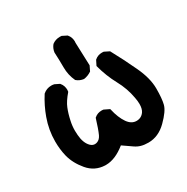

<svg xmlns="http://www.w3.org/2000/svg" viewBox="-133 -671 767 788"><g transform="rotate(-30 250.0 -277.0)"><path d="M154.3 -5.9Q152.3 -5.9 149.9 -5.9Q101.6 -7.8 70.6 -44.7Q39.6 -81.5 29.3 -122.1Q21 -155.8 21 -193.4Q21 -248 39.6 -299.3Q55.7 -344.2 82 -385.3L82.5 -385.7Q99.1 -400.4 122.1 -400.4Q127.9 -400.4 135.3 -398.9L157.2 -388.2Q165 -378.9 167.7 -369.9Q170.4 -360.8 170.4 -352.5Q170.4 -349.1 169.4 -343.3Q143.6 -313.5 134.3 -290Q124.5 -266.1 118.2 -235.8Q113.3 -214.4 113.3 -190.9Q113.3 -181.2 114.3 -170.4Q117.2 -131.3 136.7 -111.8Q146.5 -102.5 157.2 -102.5Q169.9 -102.5 180.2 -112.3Q185.5 -117.7 189.5 -126Q199.7 -148.4 213.9 -194.8L215.8 -196.3Q229.5 -208.5 250 -208.5Q252.9 -208.5 257.8 -208L283.2 -195.8L284.2 -192.4Q293.5 -150.9 312 -124Q329.1 -99.6 353 -99.6Q376.5 -99.6 389.6 -119.1Q397.9 -131.8 397.9 -153.8Q397.9 -168 394.5 -185.1Q386.2 -232.9 361.8 -277.6Q337.4 -322.3 322.8 -377L334.5 -400.4L335.9 -401.4Q349.6 -413.6 370.1 -413.6Q373 -413.6 377.9 -413.1L401.4 -401.4Q433.6 -342.3 460.9 -283.7Q489.3 -223.6 489.3 -174.8Q489.3 -127 482.9 -101.6Q476.6 -75.2 437 -36.1Q398.4 2 351.1 2Q331.1 2 316.7 -2.2Q302.2 -6.3 289.6 -15.1Q268.6 -29.3 246.6 -44.9Q198.2 -5.9 154.3 -5.9ZM218.3 -371.1Q203.1 -403.3 203.1 -439.9Q203.1 -475.6 201.2 -511.2Q203.6 -529.8 215.3 -543.9Q231.4 -556.2 252.4 -556.2Q255.9 -556.2 260.7 -555.7L283.2 -544.4Q291 -535.2 293.7 -526.1Q296.4 -517.1 296.4 -508.8Q296.4 -505.9 295.9 -502.9L299.8 -393.6L288.6 -370.6Q271.5 -358.9 252 -356.4Q232.9 -358.9 219.7 -370.1Z"/></g></svg>

Font: Bakudai
Style: Bold
Weight: 700
Version: Version 1.48